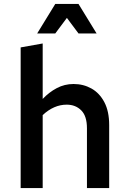

<svg xmlns="http://www.w3.org/2000/svg" viewBox="-20 -956 655 976"><path d="M85 0V-715L197 -735V-453Q229 -487 268.5 -508Q308 -529 354 -529Q404 -529 445 -506Q486 -483 510.5 -436.5Q535 -390 535 -320V0H422V-304Q422 -366 393 -395Q364 -424 319 -424Q254 -424 197 -371V0ZM169 -786 261 -936H379L471 -786H379L320 -865L261 -786Z"/></svg>

Font: Radio Canada Medium
Style: Regular
Weight: 500
Designer: Charles Daoud, Etienne Aubert Bonn, Alexandre Saumier Demers, Jacques Le Bailly
Foundry: Radio-Canada
Version: Version 2.104; ttfautohint (v1.8.4.7-5d5b);gftools[0.9.28.de